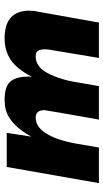

<svg xmlns="http://www.w3.org/2000/svg" viewBox="177 -638 460 855"><g transform="rotate(-90 407.5 -210.0)"><path d="M735 0H577.5L615 -225L616 -241L615 -254.5Q612.5 -268 606.2 -274.8Q600 -281.5 584 -281.5Q550.5 -281.5 526.5 -253.5Q502.5 -225.5 484 -164Q477 -143 472 -114.5L452 0H303Q344.5 -233.5 345 -242.5Q345 -281.5 312 -281.5Q265.5 -281.5 235 -224Q210 -180 196 -101.5L178.5 0H20L92 -410.5H244L227 -301Q279 -396 347 -415Q368.5 -420 391 -420Q453.5 -420 475 -391Q494 -366 494.5 -315L493.5 -298.5Q528 -365.5 569.2 -392.8Q610.5 -420 664 -420Q719 -420 749.5 -398.5Q785.5 -373 788 -317L787 -290.5Q786 -283 735 0Z"/></g></svg>

Font: Lucymar Sans ExtraBold
Style: Italic
Weight: 800
Italic angle: -10°
Foundry: The League of Moveable Type (original font) / Main changes by Cristiano Sobral with portions from Mirco Monsees
Version: Version 2.00;August 30, 2020;FontCreator 13.0.0.2681 64-bit